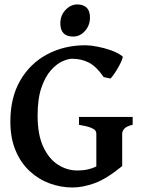

<svg xmlns="http://www.w3.org/2000/svg" viewBox="-20 -835 642 870"><path d="M309.1 14.6Q255.9 14.6 205.6 -3.7Q155.3 -22 115 -59.1Q74.7 -96.2 50.8 -152.6Q26.9 -209 26.9 -284.2Q26.9 -392.6 71.5 -470Q116.2 -547.4 193.4 -588.6Q270.5 -629.9 367.2 -629.9Q388.7 -629.9 419.9 -624Q451.2 -618.2 482.4 -607.2Q513.7 -596.2 534.7 -580.1Q538.1 -577.6 532.7 -564Q527.3 -550.3 517.6 -532.7Q507.8 -515.1 497.3 -500Q486.8 -484.9 480.5 -479L449.7 -485.8Q417.5 -533.2 383.3 -551Q349.1 -568.8 306.6 -568.8Q288.6 -568.8 262.2 -556.9Q235.8 -544.9 210.2 -516.1Q184.6 -487.3 167.5 -437.3Q150.4 -387.2 150.4 -311Q150.4 -224.1 176.3 -169.2Q202.1 -114.3 243.2 -88.4Q284.2 -62.5 330.1 -62.5Q356.9 -62.5 378.2 -67.4Q399.4 -72.3 416.5 -80.6V-229.5Q416.5 -236.8 412.1 -243.4Q407.7 -250 391.1 -256.6Q374.5 -263.2 337.9 -269.5V-305.2H581.1V-269.5Q553.2 -263.2 543.5 -252Q533.7 -240.7 533.7 -229.5V-82.5Q461.4 -23.4 407.5 -4.4Q353.5 14.6 309.1 14.6ZM311.5 -669.4Q253.4 -669.4 253.4 -729Q253.4 -765.1 276.9 -790Q300.3 -814.9 330.1 -814.9Q357.4 -814.9 372.6 -800.3Q387.7 -785.6 387.7 -755.9Q387.7 -720.2 365.2 -694.8Q342.8 -669.4 311.5 -669.4Z"/></svg>

Font: David Libre
Style: Bold
Weight: 700
Designer: Ismar David, J. Victor Gaultney, Annie Olsen and Meir Sadan
Foundry: Monotype Imaging Inc. & SIL International
Version: Version 1.100; ttfautohint (v1.8.4.7-5d5b)